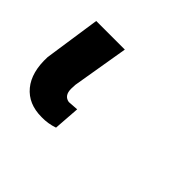

<svg xmlns="http://www.w3.org/2000/svg" viewBox="-88 -34 373 373"><g transform="rotate(45 98.0 152.5)"><path d="M74.2 48.8 54.7 165 54.2 176.3Q54.2 195.3 69.3 197.8L90.8 196.3L86.9 250.5Q70.3 256.3 52.7 255.9Q16.1 255.9 -3.7 231.9Q-23.4 208 -21.5 165L-4.4 48.8Z"/></g></svg>

Font: Roboto Medium
Style: Italic
Weight: 500
Italic angle: -12°
Designer: Google
Version: Version 2.134; 2016